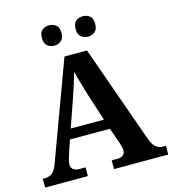

<svg xmlns="http://www.w3.org/2000/svg" viewBox="-130 -1021 1013 1128"><g transform="rotate(-15 376.5 -457.5)"><path d="M4 0V-53H16Q43 -53 61.5 -67Q80 -81 96 -126L313 -714H450L659 -125Q674 -83 692.5 -68Q711 -53 735 -53H753V0H423V-53H462Q477 -53 491 -62Q505 -71 505 -92Q505 -104 502 -115.5Q499 -127 496 -135L461 -235H218L189 -149Q185 -137 181 -120.5Q177 -104 177 -92Q177 -73 191 -63Q205 -53 222 -53H264V0ZM239 -296H441L388 -460Q378 -494 365.5 -536Q353 -578 345 -613Q336 -581 323 -540.5Q310 -500 298 -465ZM478 -791Q454 -791 436 -805Q418 -819 418 -853Q418 -888 436 -901.5Q454 -915 478 -915Q501 -915 519 -901.5Q537 -888 537 -853Q537 -819 519 -805Q501 -791 478 -791ZM272 -791Q249 -791 231 -805Q213 -819 213 -853Q213 -888 231 -901.5Q249 -915 272 -915Q295 -915 313.5 -901.5Q332 -888 332 -853Q332 -819 313.5 -805Q295 -791 272 -791Z"/></g></svg>

Font: Noto Serif Vithkuqi
Style: Bold
Weight: 700
Version: Version 1.005